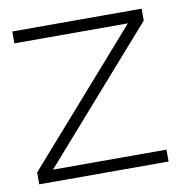

<svg xmlns="http://www.w3.org/2000/svg" viewBox="-66 -604 649 668"><g transform="rotate(-10 258.5 -270.0)"><path d="M477 0V-42H76L477 -498V-540H20V-498H421L20 -42V0Z"/></g></svg>

Font: Vela Sans ExtLt
Style: Regular
Weight: 200
Designer: Principal design: Mikhail Sharanda - project Manrope.
Design modification: Ravid Balaliev
Foundry: Mikhail Sharanda
Version: Version 1.001